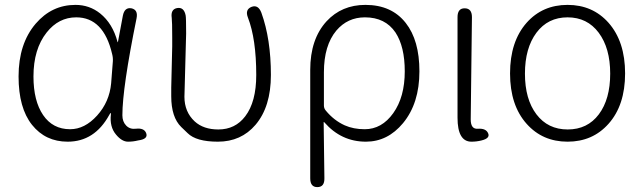

<svg xmlns="http://www.w3.org/2000/svg" viewBox="-20 -567 2635 786"><path d="M257 13Q166 13 111 -56Q56 -125 56 -254Q56 -388 126 -470Q192 -547 289 -547Q346 -547 390 -512Q441 -471 461 -396Q462 -391 463 -396L483 -503Q490 -538 518 -533Q546 -527 539 -492Q481 -207 481 -95Q481 -69 496.5 -53Q512 -37 536 -40Q569 -44 578 -23Q587 -1 556 6L545 8Q525 13 504 13Q479 13 455 -16Q428 -48 434 -99Q435 -104 433 -104Q431 -104 427 -96Q367 13 257 13ZM267 -38Q327 -38 377.5 -94Q428 -150 435 -226L442 -316Q443 -331 439 -346Q404 -496 292 -496Q220 -496 171 -434Q117 -366 117 -254Q117 -154 156.5 -96Q196 -38 267 -38Z M872 13Q783 13 748 -22Q735 -35 722 -47Q681 -87 681 -173Q681 -191 681 -209L685 -377Q685 -395 685 -413Q685 -479 683 -494Q678 -529 705 -534Q733 -539 740 -504Q742 -495 742 -430Q742 -412 741 -394L736 -207Q735 -189 735 -171Q735 -109 777 -70Q813 -37 874 -37Q943 -37 984 -91Q1029 -150 1029 -260Q1029 -407 995 -495Q982 -528 1010 -539Q1037 -549 1050 -515Q1089 -407 1089 -260Q1089 -130 1026 -56Q967 13 872 13Z M1279 199Q1250 199 1250 163V-281Q1250 -407 1317 -480Q1379 -547 1476 -547Q1583 -547 1641 -473Q1697 -402 1697 -275Q1697 -144 1630 -63Q1567 13 1478 13Q1377 13 1308 -66Q1305 -70 1305 -65L1308 162Q1309 199 1279 199ZM1473 -38Q1543 -38 1590 -104Q1637 -170 1637 -275Q1637 -376 1599 -434Q1557 -496 1474 -496Q1403 -496 1357 -442Q1306 -381 1306 -271V-135Q1306 -123 1314 -114Q1347 -74 1391 -54Q1427 -38 1473 -38Z M1951 8Q1931 13 1910 13Q1853 13 1853 -85V-497Q1853 -533 1882 -533Q1912 -533 1912 -497L1907 -78Q1907 -37 1937 -40Q1969 -42 1978 -22Q1988 -1 1951 8Z M2136 -60Q2068 -136 2068 -266.5Q2068 -397 2136 -474Q2201 -547 2303.5 -547Q2406 -547 2471 -474Q2539 -397 2539 -266.5Q2539 -136 2471 -60Q2406 13 2303.5 13Q2201 13 2136 -60ZM2176 -99Q2223 -37 2304 -37Q2385 -37 2431.5 -99Q2478 -161 2478 -265.5Q2478 -370 2431 -433Q2384 -496 2303.5 -496Q2223 -496 2176 -433Q2129 -370 2129 -265.5Q2129 -161 2176 -99Z"/></svg>

Font: Resource Han Rounded KR Light
Style: Regular
Weight: 300
Designer: Cyano Hao (round all glyphs); Ryoko NISHIZUKA 西塚涼子 (kana, bopomofo & ideographs); Paul D. Hunt (Latin, Greek & Cyrillic)
Foundry: Cyano Hao
Version: 0.990